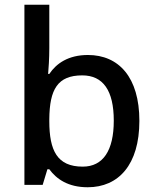

<svg xmlns="http://www.w3.org/2000/svg" viewBox="-20 -780 660 810"><path d="M188 -577V-760H83V0H160L180 -66H188C218 -25 267 10 350 10C480 10 568 -85 568 -270C568 -454 481 -548 351 -548C269 -548 218 -513 188 -468H183C185 -490 188 -533 188 -577ZM327 -462C415 -462 460 -398 460 -271C460 -145 415 -77 329 -77C221 -77 188 -145 188 -269V-277C189 -403 223 -462 327 -462Z"/></svg>

Font: Noto Sans Medefaidrin Medium
Style: Regular
Weight: 500
Designer: Dalton Maag Ltd
Foundry: Dalton Maag Ltd
Version: Version 1.002